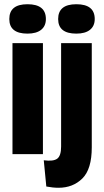

<svg xmlns="http://www.w3.org/2000/svg" viewBox="-20 -729 492 908"><path d="M39 0V-525H183V0ZM110 -570Q24 -570 24 -639Q24 -709 110 -709Q197 -709 197 -639Q197 -606 174.5 -588Q152 -570 110 -570ZM257 159Q230 159 199 153L187 29Q232 35 250.5 21.5Q269 8 269 -36V-525H414V-32Q414 71 369.5 115Q325 159 257 159ZM341 -570Q255 -570 255 -639Q255 -709 341 -709Q428 -709 428 -639Q428 -606 405.5 -588Q383 -570 341 -570Z"/></svg>

Font: Bricolage Grotesque 48pt Bricolage Grotesque 48pt Regular
Style: Bold
Weight: 700
Designer: Mathieu Triay
Foundry: Atelier Triay
Version: Version 1.000; ttfautohint (v1.8.4.7-5d5b);gftools[0.9.32]